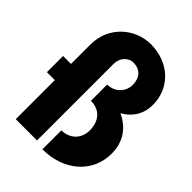

<svg xmlns="http://www.w3.org/2000/svg" viewBox="-356 -1494 1696 1696"><g transform="rotate(45 492.0 -645.5)"><path d="M490 22C757 22 950 -146 950 -383C950 -535 872 -635 752 -691C844 -742 903 -828 903 -946C903 -1153 746 -1309 515 -1313C314 -1313 135 -1158 135 -933V-690H36V-488H135V0H401V-954C401 -1042 464 -1089 515 -1089C602 -1089 652 -1035 652 -945C652 -851 577 -787 490 -787V-584C604 -584 668 -506 668 -393C668 -286 593 -215 490 -215Z"/></g></svg>

Font: Poland Can Into
Style: BigWritings
Weight: 700
Foundry: Cannot Into Space Fonts
Version: Version 0.92